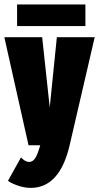

<svg xmlns="http://www.w3.org/2000/svg" viewBox="-27 -672 497 888"><path d="M52 -651.5H368V-551.5H52ZM168 -500 203 -175 236 -500H411L295 0Q249 197 115 197Q84.5 197 51.8 185Q19 173 10 164L70 56Q89.5 77 108 77Q123.5 77 135 60.8Q146.5 44.5 159 0H105L-7 -500Z"/></svg>

Font: League Mono Condensed ExtraBold
Style: Regular
Weight: 800
Width: 1
Designer: Tyler Finck
Foundry: The League of Moveable Type / Tyler Finck
Version: Version 2.210